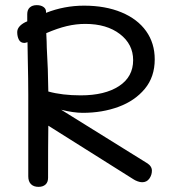

<svg xmlns="http://www.w3.org/2000/svg" viewBox="-20 -722 681 747"><path d="M571 -58Q571 -41 561 -27Q551 -13 533 -13Q525 -13 515.5 -16.5Q506 -20 500 -24L168 -233Q167 -160 167 -30Q167 -13 157 -4Q147 5 130 5Q111 5 100.5 -5.5Q90 -16 90 -36V-352Q90 -410 88 -498L87 -558L84 -557Q78 -555 75 -555Q60 -555 53.5 -567.5Q47 -580 47 -597Q47 -619 77 -635L86 -639V-667Q86 -684 96 -693Q106 -702 123 -702Q139 -702 149 -695Q159 -688 159 -677V-672Q230 -700 307 -700Q390 -700 452.5 -674Q515 -648 548.5 -601Q582 -554 582 -491Q582 -423 543.5 -376.5Q505 -330 441.5 -306.5Q378 -283 302 -283Q266 -283 218 -295L551 -88Q571 -76 571 -58ZM160 -593Q162 -555 162 -537Q167 -455 168 -366Q222 -351 294 -351Q388 -351 443 -387Q498 -423 498 -488Q498 -550 446.5 -589.5Q395 -629 312 -629Q276 -629 240 -620.5Q204 -612 160 -593Z"/></svg>

Font: Mali
Style: Regular
Weight: 400
Version: Version 1.000; ttfautohint (v1.6)